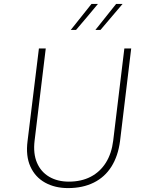

<svg xmlns="http://www.w3.org/2000/svg" viewBox="-20 -954 746 982"><path d="M157 -235Q149 -169 169 -122Q189 -75 231.5 -50Q274 -25 332 -25Q396 -25 444 -50Q492 -75 521.5 -122Q551 -169 559 -235L616 -706H651L594 -233Q584 -156 550 -102Q516 -48 459.5 -20Q403 8 328 8Q261 8 210.5 -20Q160 -48 135.5 -102Q111 -156 121 -233L179 -706H214ZM481 -934Q454 -901 425.5 -867.5Q397 -834 369 -801H342Q368 -834 395 -867.5Q422 -901 448 -934ZM607 -934Q579 -901 550.5 -867.5Q522 -834 494 -801H468Q494 -834 521 -867.5Q548 -901 574 -934Z"/></svg>

Font: Josefin Sans Thin ExtraLight
Style: Italic
Weight: 250
Italic angle: -7°
Version: Version 2.000